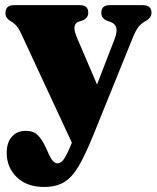

<svg xmlns="http://www.w3.org/2000/svg" viewBox="-20 -486 607 744"><path d="M341 39Q311 113 285.5 156.8Q260 200.5 229 219.5Q198 238.5 151 238.5Q84.5 238.5 45.2 200.8Q6 163 6 105.5Q6 66.5 26 43.8Q46 21 79.5 21Q110 21 126.8 38Q143.5 55 158.5 87.5L169.5 112Q176.5 128 184.8 137.5Q193 147 203.5 147Q216.5 147 228.5 129.2Q240.5 111.5 258.5 67L63 -353.5Q53 -376 42.8 -387Q32.5 -398 19.5 -405Q1 -416.5 1 -435Q1 -466 34 -466H290Q322 -466 322 -436.5Q322 -416 299.5 -406.5L284.5 -402Q271 -397 268.8 -382.5Q266.5 -368 278 -340.5L356 -158.5L424 -334.5Q434.5 -362.5 430.8 -378Q427 -393.5 409.5 -400.5L394 -406Q372.5 -415.5 372.5 -436.5Q372.5 -466 405.5 -466H533.5Q567 -466 567 -436.5Q567 -418.5 548 -406.5Q530 -397.5 518.2 -383.8Q506.5 -370 493.5 -337.5Z"/></svg>

Font: Fraunces 72pt S050 Black
Style: Regular
Weight: 900
Version: Version 1.000; ttfautohint (v1.8.3)